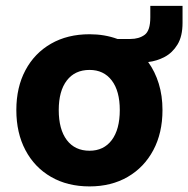

<svg xmlns="http://www.w3.org/2000/svg" viewBox="-20 -636 657 670"><path d="M37 -252Q37 -331.5 68.8 -391Q100.5 -450.5 158 -483.5Q215.5 -516.5 292.5 -516.5Q345 -516.5 390 -500H435Q465 -500 484.8 -514.5Q504.5 -529 504.5 -575.5V-615.5H617V-556.5Q617 -509.5 599.5 -480.8Q582 -452 554.8 -437.5Q527.5 -423 497 -419.5Q521 -386.5 534 -344.2Q547 -302 547 -252Q547 -172 515 -112Q483 -52 425.8 -18.8Q368.5 14.5 292.5 14.5Q215.5 14.5 158 -18.8Q100.5 -52 68.8 -112Q37 -172 37 -252ZM398 -252Q398 -318.5 370 -355.2Q342 -392 292.5 -392Q241.5 -392 213.2 -355.2Q185 -318.5 185 -252Q185 -184.5 213.2 -147.2Q241.5 -110 292.5 -110Q342 -110 370 -147.2Q398 -184.5 398 -252Z"/></svg>

Font: Overused Grotesk
Style: Bold
Weight: 710
Version: Version 0.004